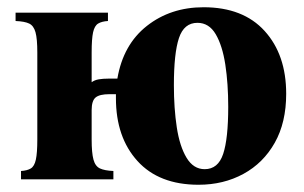

<svg xmlns="http://www.w3.org/2000/svg" viewBox="-20 -495 840 530"><path d="M38 0V-23Q55 -24 65 -30Q75 -36 79 -54.5Q83 -73 83 -110V-350Q83 -388 78 -406Q73 -424 60.5 -430Q48 -436 23 -437V-460H278V-437Q261 -436 251 -430Q241 -424 237 -406Q233 -388 233 -350V-268Q241 -274 252.5 -276Q264 -278 280 -278H304Q320 -372 385.5 -423.5Q451 -475 542 -475Q651 -475 710.5 -409.5Q770 -344 770 -236Q770 -157 738.5 -101Q707 -45 652 -15Q597 15 528 15Q419 15 359.5 -50.5Q300 -116 300 -224Q300 -230 300 -235H282Q255 -235 244 -226Q233 -217 233 -191V-110Q233 -73 238 -54.5Q243 -36 256 -30Q269 -24 293 -23V0ZM545 -28Q582 -28 596 -70Q610 -112 610 -200Q610 -264 602 -316.5Q594 -369 575.5 -400.5Q557 -432 525 -432Q488 -432 474 -390Q460 -348 460 -260Q460 -196 468 -143.5Q476 -91 495 -59.5Q514 -28 545 -28Z"/></svg>

Font: Bona Nova
Style: Bold
Weight: 700
Designer: Mateusz Machalski
Foundry: Capitalics
Version: Version 4.001; ttfautohint (v1.8.3)